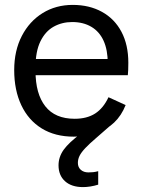

<svg xmlns="http://www.w3.org/2000/svg" viewBox="-20 -546 577 784"><path d="M281 12Q205 12 150.5 -21.5Q96 -55 67 -116.5Q38 -178 38 -260Q38 -339 69 -399Q100 -459 154 -492.5Q208 -526 277 -526Q345 -526 396.5 -497.5Q448 -469 476 -416Q504 -363 504 -290Q504 -275 503.5 -261Q503 -247 502 -239H87V-305H451L420 -288Q420 -342 403 -379.5Q386 -417 353 -436.5Q320 -456 275 -456Q233 -456 199 -437Q165 -418 145 -377Q125 -336 125 -271V-256Q125 -163 165 -112Q205 -61 285 -61Q335 -61 368.5 -82.5Q402 -104 423 -149L493 -117Q476 -74 446 -45.5Q416 -17 374.5 -2.5Q333 12 281 12ZM319 218Q272 218 245.5 194Q219 170 219 129Q219 95 240 65.5Q261 36 311 -1L349 -29L376 -22L451 -51L372 18Q345 41 328.5 58.5Q312 76 305 90Q298 104 298 119Q298 137 310 147.5Q322 158 341 158Q351 158 360.5 157Q370 156 381 153V208Q365 213 349 215.5Q333 218 319 218Z"/></svg>

Font: TikTok Sans 24pt
Style: Regular
Weight: 400
Version: Version 4.000